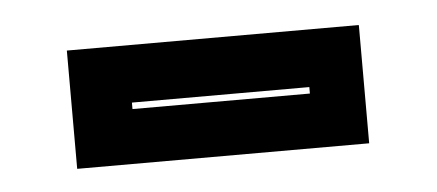

<svg xmlns="http://www.w3.org/2000/svg" viewBox="-26 -728 471 207"><g transform="rotate(-5 209.0 -624.0)"><path d="M51 -559.5V-687.5H367V-559.5ZM116 -618.5H308V-625.5H116Z"/></g></svg>

Font: Tourney Expanded ExtraBold
Style: Regular
Weight: 800
Width: 7
Designer: Tyler Finck
Foundry: Etcetera Type Co
Version: Version 1.010; ttfautohint (v1.8.3)